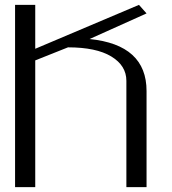

<svg xmlns="http://www.w3.org/2000/svg" viewBox="-20 -770 706 790"><path d="M583 0H500V-437.5Q500 -500 438 -537.6Q376 -575.2 259.8 -575.2L125 -521.5V0H42V-750H125V-569.3L551.8 -750L583 -714.8L348.6 -609.4Q583 -585.9 583 -395.5Z"/></svg>

Font: okolaks
Style: Regular
Weight: 500
Version: Version 000.6.0